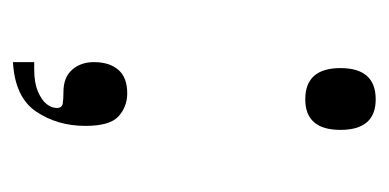

<svg xmlns="http://www.w3.org/2000/svg" viewBox="-168 -342 586 289"><g transform="rotate(90 124.5 -197.0)"><path d="M129 -364Q82 -364 82 -417Q82 -470 129 -470Q175 -470 175 -417Q175 -364 129 -364ZM73 44Q76 44 78.5 44Q81 44 84 44Q104 44 117 38.5Q130 33 136 25.5Q142 18 142 10Q142 2 135 1Q128 0 118 0Q96 0 84.5 -13Q73 -26 73 -46Q73 -69 84.5 -82.5Q96 -96 120 -96Q140 -96 154.5 -83Q169 -70 169 -33Q169 9 147.5 41Q126 73 73 76Z"/></g></svg>

Font: Ojuju Light
Style: Regular
Weight: 300
Designer: Chisaokwu Joboson, Mirko Velimirovic
Foundry: Udi Foundry
Version: Version 1.000